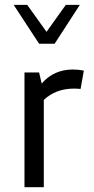

<svg xmlns="http://www.w3.org/2000/svg" viewBox="-20 -776 388 796"><path d="M281.7 -487.8Q303.7 -487.8 327.6 -483.4L314 -407.2Q300.3 -408.7 287.1 -408.7Q211.4 -408.7 161.6 -361.8V0H81.5V-475.6H142.1L152.8 -429.7Q203.1 -487.8 281.7 -487.8ZM36.6 -755.9H92.8L172.9 -644L252.9 -755.9H311L206.5 -594.7H142.1Z"/></svg>

Font: Selawik
Style: Regular
Weight: 400
Designer: Aaron Bell
Foundry: Microsoft Corporation
Version: Version 1.01